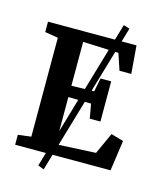

<svg xmlns="http://www.w3.org/2000/svg" viewBox="-134 -931 921 1120"><g transform="rotate(15 326.5 -371.0)"><path d="M202.3 81.5 472.3 -838 509.3 -826.5 238.3 96ZM119.6 -70V-667.3L40 -680.5V-743H574.4L588.1 -574.3H516.9L483.7 -673.6L268.5 -682.3V-417.4L405.5 -420.4L421.8 -502.3H486.1V-259.6H421.8L406.2 -346.5L268.5 -349.1V-64.2L508.7 -76.3L567.7 -205.5L642.9 -183.9L616.8 0H40.6V-59.9Z"/></g></svg>

Font: Merriweather Light
Style: Regular
Weight: 300
Designer: Eben Sorkin
Foundry: Eben Sorkin
Version: Version 2.100